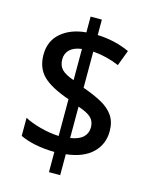

<svg xmlns="http://www.w3.org/2000/svg" viewBox="-121 -888 767 974"><g transform="rotate(15 262.0 -401.5)"><path d="M232 -99Q122 -101 51 -135V-230Q84 -212 134 -198.5Q184 -185 232 -183V-376Q134 -410 92.5 -451.5Q51 -493 51 -562Q51 -634 101 -677Q151 -720 232 -727V-810H291V-729Q339 -727 381 -717Q423 -707 460 -690L429 -608Q364 -636 291 -642V-452Q348 -432 389.5 -409.5Q431 -387 453.5 -354.5Q476 -322 476 -273Q476 -204 428.5 -158.5Q381 -113 291 -103V7H232ZM232 -640Q191 -635 170 -615Q149 -595 149 -564Q149 -531 167.5 -511.5Q186 -492 232 -476ZM291 -188Q336 -195 357.5 -215.5Q379 -236 379 -267Q379 -299 359 -318Q339 -337 291 -353Z"/></g></svg>

Font: Noto Sans Tamil UI SemiCondensed Medium
Style: Regular
Weight: 500
Width: 4
Designer: Jelle Bosma - Monotype Design Team
Foundry: Monotype Imaging Inc.
Version: Version 2.004; ttfautohint (v1.8.4.7-5d5b)